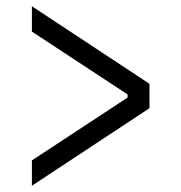

<svg xmlns="http://www.w3.org/2000/svg" viewBox="-20 -582 580 614"><path d="M82 -69 388 -270V-280L82 -481V-562L458 -314V-236L82 12Z"/></svg>

Font: IBM Plex Sans Condensed
Style: Regular
Weight: 400
Width: 3
Designer: Mike Abbink, Paul van der Laan, Pieter van Rosmalen
Foundry: Bold Monday
Version: Version 1.1